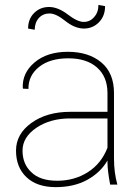

<svg xmlns="http://www.w3.org/2000/svg" viewBox="-20 -748 568 778"><path d="M415.5 -149.4V-268.1H266.1Q184.6 -268.6 127.9 -230.5Q71.3 -192.4 71.3 -137.7Q71.3 -83 107.4 -49.8Q142.6 -15.6 211.9 -15.6Q281.2 -15.6 335.9 -50.3Q390.6 -85 415.5 -149.4ZM415.5 -89.4V-97.7Q388.2 -49.8 334 -19.5Q279.3 10.7 204.1 10.3Q128.9 9.8 86.9 -30.3Q44.9 -70.3 44.9 -137.7Q44.9 -205.1 107.4 -250Q169.9 -294.9 264.6 -294.9H415.5V-372.1Q415 -437.5 373 -474.6Q331.1 -511.7 256.8 -511.7Q182.6 -511.7 138.7 -477.1Q94.7 -442.4 95.2 -387.7L73.2 -388.7L72.3 -391.1Q69.3 -452.1 120.1 -495.1Q170.9 -538.1 254.9 -538.1Q338.9 -538.1 390.6 -495.1Q441.9 -452.1 441.9 -371.1V-106.4Q441.9 -48.3 455.6 0H426.3Q415.5 -58.6 415.5 -89.4ZM319.3 -632.3Q282.7 -632.8 244.6 -663.1Q207 -693.4 180.7 -693.4Q154.3 -693.4 137.7 -675.3Q121.1 -657.2 120.6 -627.4L93.8 -632.3Q93.8 -670.9 118.2 -695.3Q142.6 -719.7 178.7 -719.7Q214.8 -719.7 254.4 -689.5Q293.9 -659.2 319.3 -659.2Q344.7 -659.2 361.3 -678.7Q378.9 -698.2 378.9 -728L405.8 -723.1Q405.8 -683.1 380.9 -657.7Q356 -632.3 319.3 -632.3Z"/></svg>

Font: Roboto-Thin
Style: Regular
Weight: 250
Designer: Google
Version: Version 1.100141; 2013; ttfautohint (v0.94.14-c901) -l 8 -r 